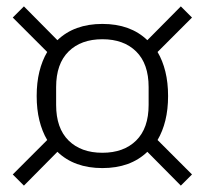

<svg xmlns="http://www.w3.org/2000/svg" viewBox="-20 -650 642 602"><path d="M301 -123Q213 -123 160 -174L55 -68L20 -103L128 -211Q112 -238 103.5 -272.5Q95 -307 95 -349Q95 -391 103.5 -425.5Q112 -460 128 -487L20 -595L55 -630L160 -524Q213 -575 301 -575Q389 -575 442 -524L547 -630L582 -595L474 -487Q490 -460 498.5 -425.5Q507 -391 507 -349Q507 -307 498.5 -272.5Q490 -238 474 -211L582 -103L547 -68L442 -174Q389 -123 301 -123ZM301 -171Q368 -171 407 -209.5Q446 -248 446 -321V-377Q446 -450 407 -488.5Q368 -527 301 -527Q234 -527 195 -488.5Q156 -450 156 -377V-321Q156 -248 195 -209.5Q234 -171 301 -171Z"/></svg>

Font: IBM Plex Thai Light
Style: Regular
Weight: 300
Designer: Mike Abbink, Paul van der Laan, Pieter van Rosmalen, Ben Mitchell, Mark Frömberg
Foundry: Bold Monday
Version: Version 1.0